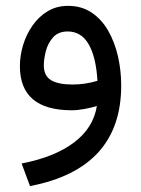

<svg xmlns="http://www.w3.org/2000/svg" viewBox="-20 -377 484 659"><path d="M396 -83.5Q396 201.7 83 261.7L54.2 184.1Q166.5 162.6 233.4 112.5Q300.3 62.5 312.5 -13.2Q293.9 -7.3 269.5 -2.9Q245.1 1.5 226.6 1.5Q48.3 1.5 48.3 -149.9Q48.3 -186 59.3 -222.4Q70.3 -258.8 91.6 -289.3Q112.8 -319.8 143.6 -338.4Q174.3 -356.9 213.4 -356.9Q259.8 -356.9 294.2 -334Q328.6 -311 351.1 -272Q373.5 -232.9 384.8 -184.1Q396 -135.3 396 -83.5ZM229 -86.9Q272 -86.9 314.5 -99.6Q309.6 -181.6 284.2 -225.3Q258.8 -269 212.4 -269Q180.2 -269 162.4 -249Q144.5 -229 137.5 -201.9Q130.4 -174.8 130.4 -152.8Q130.4 -117.2 154.8 -102.1Q179.2 -86.9 229 -86.9Z"/></svg>

Font: Vazirmatn UI FD
Style: Regular
Weight: 400
Designer: Saber Rastikerdar
Foundry: Saber Rastikerdar
Version: Version 33.003